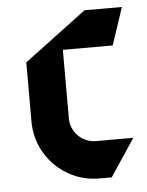

<svg xmlns="http://www.w3.org/2000/svg" viewBox="-44 -557 469 614"><g transform="rotate(-5 190.0 -250.0)"><path d="M250 -520 50 -370V-180C50 -69.6 139.6 20 250 20H290L370 -100H250C205.8 -100 170 -135.8 170 -180V-400H330L370 -520Z"/></g></svg>

Font: Abibas
Style: Medium
Weight: 500
Version: Version 0.3